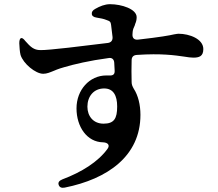

<svg xmlns="http://www.w3.org/2000/svg" viewBox="-20 -821 1040 916"><path d="M80 -639C75 -637 72 -629 72 -615C73 -596 74 -575 78 -559C91 -517 150 -469 186 -469C204 -469 219 -476 239 -484C241 -485 247 -487 251 -489C261 -493 271 -496 288 -501C332 -514 407 -532 498 -544C514 -547 524 -538 525 -522L527 -484C528 -466 519 -460 502 -461C497 -461 492 -461 487 -461C407 -461 345 -392 345 -304C345 -216 395 -143 472 -142C494 -141 506 -129 493 -111C448 -49 370 0 277 35C262 41 256 50 260 61C264 73 274 77 289 74C493 33 650 -76 650 -273C650 -321 639 -366 618 -398C612 -409 608 -417 608 -429C607 -463 607 -500 608 -533C608 -549 616 -558 633 -559C750 -567 816 -557 858 -551C877 -548 890 -546 902 -546C930 -546 950 -552 950 -587C950 -635 884 -660 832 -660C827 -660 822 -659 810 -657C789 -652 745 -644 639 -632C621 -630 611 -639 612 -657L613 -670C614 -679 617 -688 623 -700C623 -701 624 -705 625 -707C629 -716 632 -726 632 -739C632 -778 560 -801 505 -801C480 -801 456 -791 435 -779C422 -772 417 -764 418 -755C418 -746 426 -739 441 -737C460 -734 475 -731 487 -726C506 -720 508 -716 510 -702C512 -686 514 -666 517 -644C518 -628 510 -618 494 -616C380 -602 213 -581 173 -582C141 -582 125 -598 101 -625C92 -637 85 -641 80 -639ZM397 -312C397 -361 427 -399 477 -399C521 -399 539 -365 539 -313C539 -255 524 -231 474 -231C425 -231 397 -267 397 -312Z"/></svg>

Font: 寒蝉锦书宋Pro Soft
Style: Regular
Weight: 700
Designer: 寒蝉锦书宋{Warren} 思源宋体{Ryoko NISHIZUKA 西塚涼子 (kana & ideographs); Frank Grießhammer (Latin, Greek & Cyrillic); Wenlong ZHANG 
Foundry: Adobe & ChillType
Version: Version 2.000;Glyphs 3.1.1 (3135)